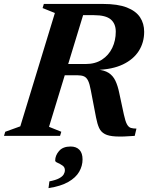

<svg xmlns="http://www.w3.org/2000/svg" viewBox="-49 -690 752 975"><path d="M385.6 -364.9Q434.7 -364.9 468.9 -387.2Q503.1 -409.5 521 -446.8Q538.9 -484.2 538.9 -529.2Q538.9 -569.7 513.4 -591.4Q487.8 -613 428.3 -613H252.9L298.1 -670H473.5Q549 -670 595 -652.1Q641 -634.1 662.1 -602.4Q683.1 -570.7 683.1 -528.6Q683.1 -474.2 655.8 -431.2Q628.5 -388.3 574.9 -362.7Q521.3 -337.2 441.6 -334.9V-337.1Q480.4 -334.3 502.6 -320Q524.7 -305.7 536.8 -280.4Q548.9 -255.2 556.3 -219L580 -108.5Q587.5 -73.8 595.8 -58.8Q604.2 -43.7 615.8 -40.4Q627.5 -37 643.9 -37L635.1 0Q575.4 4.8 539.1 2.9Q502.9 1.1 483.3 -9.4Q463.6 -19.9 454.2 -40.5Q444.9 -61.1 438.7 -93.5L412.4 -230.3Q406.4 -263.9 398.3 -280.4Q390.1 -297 377.1 -302.4Q364.1 -307.9 342.8 -307.9H182.1L173.8 -364.9ZM199.9 -46 262.3 -20.9 256 0H-28.7L-22.3 -20.9L54.1 -48.5L229.7 -624L167.3 -649.1L173.6 -670H390.4ZM231.2 125.5Q231.2 99.6 250.8 76.8Q270.4 54 309.6 54Q338.4 54 354.3 70.8Q370.2 87.5 370.2 119.6Q370.2 152.4 353.1 182.2Q336 212 298 233.8Q260 255.7 197.3 265.3L201.9 231Q233.8 224.8 250.8 215.7Q267.8 206.7 274.2 195.9Q280.5 185.2 280.5 174.3Q280.5 158.8 268.2 150.5Q255.9 142.1 243.5 136.8Q231.2 131.5 231.2 125.5Z"/></svg>

Font: Newsreader Text
Style: Italic
Weight: 400
Italic angle: -17°
Designer: Hugues Gentile
Foundry: Production Type
Version: Version 1.001